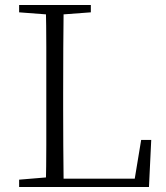

<svg xmlns="http://www.w3.org/2000/svg" viewBox="-20 -743 658 763"><path d="M56 0V-29L188 -40H198V0ZM162 0Q164 -83 164 -165.5Q164 -248 164 -330V-390Q164 -474 164 -557.5Q164 -641 162 -723H233Q232 -641 231.5 -555Q231 -469 231 -369V-313Q231 -244 231.5 -163.5Q232 -83 233 0ZM198 0V-33H542L512 -12L541 -187H581L572 0ZM56 -694V-723H341V-694L207 -684H188Z"/></svg>

Font: Noto Serif SC ExtraLight
Style: Regular
Weight: 200
Designer: Ryoko NISHIZUKA 西塚涼子 (kana & ideographs); Frank Grießhammer (Latin, Greek & Cyrillic); Wenlong ZHANG 张文龙 (bopomofo); San
Foundry: Adobe
Version: Version 2.002-H1;hotconv 1.1.0;makeotfexe 2.6.0